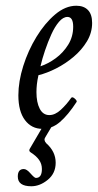

<svg xmlns="http://www.w3.org/2000/svg" viewBox="-20 -436 341 669"><path d="M128 13Q90 13 67 -17.5Q44 -48 44 -104Q44 -152 61 -206Q78 -260 107 -307.5Q136 -355 172 -385.5Q208 -416 246 -416Q272 -416 286.5 -401Q301 -386 301 -356Q301 -322 283 -292Q265 -262 236.5 -238Q208 -214 175.5 -197.5Q143 -181 114 -174Q110 -156 108.5 -142Q107 -128 107 -115Q107 -79 118.5 -57Q130 -35 152 -35Q172 -35 192 -53.5Q212 -72 228 -95Q232 -100 240.5 -92.5Q249 -85 247 -81Q217 -35 189 -11Q161 13 128 13ZM121 -205Q148 -214 174 -233Q200 -252 217.5 -280Q235 -308 235 -343Q235 -377 215 -377Q200 -377 185.5 -360Q171 -343 159 -316.5Q147 -290 137 -260.5Q127 -231 121 -205ZM89 213Q42 213 42 179Q42 153 63 153Q73 153 86 168Q100 184 105 184Q126 184 126 153Q126 135 116 121Q106 107 87 95Q79 90 84 82L132 0H163L138 42Q131 52 141 63Q174 92 174 131Q174 168 146.5 190.5Q119 213 89 213Z"/></svg>

Font: Junicode Two Beta Condensed
Style: Italic
Weight: 400
Width: 3
Italic angle: -9°
Version: Version 1.053; ttfautohint (v1.8.4)